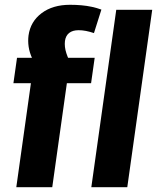

<svg xmlns="http://www.w3.org/2000/svg" viewBox="-20 -781 656 801"><path d="M109 -434H36L51 -540H184L146 -484Q126 -512 114.5 -537Q103 -562 99.5 -586Q96 -610 99 -633Q107 -691 153.5 -726Q200 -761 272 -761Q297 -761 319.5 -759Q342 -757 363 -752.5Q384 -748 403 -741L372 -643Q354 -649 338.5 -652Q323 -655 308 -655Q283 -655 268.5 -643.5Q254 -632 251 -610Q248 -586 257 -558.5Q266 -531 285 -497L200 -540H375L360 -434H259L198 0H48ZM615 -740 511 0H361L465 -740Z"/></svg>

Font: Pathway Extreme SemiCondensed
Style: Bold Italic
Weight: 700
Width: 4
Italic angle: -8°
Version: Version 1.001;gftools[0.9.26]